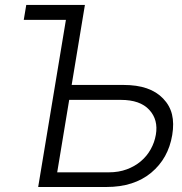

<svg xmlns="http://www.w3.org/2000/svg" viewBox="-20 -747 726 767"><path d="M74.9 -667.6 84.9 -727.3H319.2L266.3 -407.7H472.7Q527 -407.7 566.2 -394.2Q605.5 -380.7 631.7 -353.3Q658.4 -325.6 667.1 -290Q675.8 -254.3 668 -207.4Q652.3 -114 584.2 -57.2Q515.3 0 405.2 0H132.5L243.3 -667.6ZM208.5 -58.6H415.1Q454.2 -58.6 486.3 -70.5Q518.5 -82.4 542.6 -102.8Q566.8 -123.2 582 -150.6Q597.3 -177.9 602.6 -208.8Q612.9 -268.5 576.3 -308.2Q539.8 -348 462.7 -348H256.4Z"/></svg>

Font: Inter P Light
Style: Italic
Weight: 300
Italic angle: 9.39999°
Designer: Rasmus Andersson
Foundry: rsms
Version: Version 3.018;git-588b23468